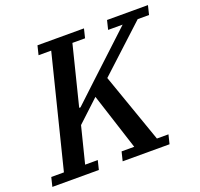

<svg xmlns="http://www.w3.org/2000/svg" viewBox="-148 -834 1012 970"><g transform="rotate(-20 358.0 -349.0)"><path d="M-14 -49H54L204 -649H136L148 -698H398L386 -649H318L238 -329H245L355 -432L588 -649H510L522 -698H742L730 -649H669L423 -422L554 -49H616L604 0H352L364 -49H432L334 -353L217 -244L168 -49H236L224 0H-26Z"/></g></svg>

Font: IBM Plex Serif Medm
Style: Italic
Weight: 500
Italic angle: -14°
Designer: Mike Abbink, Paul van der Laan, Pieter van Rosmalen
Foundry: Bold Monday
Version: Version 3.001